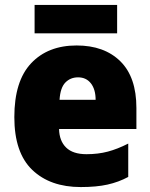

<svg xmlns="http://www.w3.org/2000/svg" viewBox="-20 -747 608 777"><path d="M290 -563Q402 -563 467 -499Q532 -435 532 -310V-225H219Q220 -177 247.5 -150Q275 -123 330 -123Q377 -123 416.5 -133.5Q456 -144 499 -166V-31Q460 -10 415 0Q370 10 307 10Q183 10 110.5 -59.5Q38 -129 38 -273Q38 -419 106 -491Q174 -563 290 -563ZM296 -434Q265 -434 244.5 -413Q224 -392 221 -343H367Q367 -385 348 -409.5Q329 -434 296 -434ZM454 -727V-612H120V-727Z"/></svg>

Font: Noto Sans Tamil SemiCondensed Black
Style: Regular
Weight: 900
Width: 4
Designer: Jelle Bosma - Monotype Design Team
Foundry: Monotype Imaging Inc.
Version: Version 2.004; ttfautohint (v1.8.4.7-5d5b)